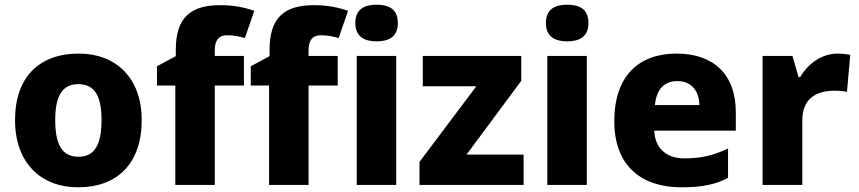

<svg xmlns="http://www.w3.org/2000/svg" viewBox="-20 -787 3654 817"><path d="M583 -276C583 -458 471 -559 315 -559C146 -559 44 -458 44 -276C44 -92 156 10 312 10C480 10 583 -92 583 -276ZM215 -276C215 -377 244 -429 313 -429C384 -429 412 -377 412 -276C412 -174 384 -120 314 -120C243 -120 215 -174 215 -276Z M1018 -423V-549H894V-574C894 -614 910 -637 946 -637C977 -637 1001 -631 1022 -625L1062 -741C1022 -755 976 -765 918 -765C793 -765 728 -715 728 -574V-548L648 -505V-423H726V0H894V-423Z M1417 -423V-549H1293V-574C1293 -614 1309 -637 1345 -637C1376 -637 1400 -631 1421 -625L1461 -741C1421 -755 1375 -765 1317 -765C1192 -765 1127 -715 1127 -574V-548L1047 -505V-423H1125V0H1293V-423Z M1583 -767C1533 -767 1492 -750 1492 -689C1492 -629 1533 -611 1583 -611C1632 -611 1673 -629 1673 -689C1673 -750 1632 -767 1583 -767ZM1666 -549H1498V0H1666Z M2208 0V-129H1965L2198 -443V-549H1779V-420H2007L1765 -98V0Z M2394 -767C2344 -767 2303 -750 2303 -689C2303 -629 2344 -611 2394 -611C2443 -611 2484 -629 2484 -689C2484 -750 2443 -767 2394 -767ZM2477 -549H2309V0H2477Z M2859 -559C2700 -559 2594 -466 2594 -271C2594 -78 2713 10 2879 10C2968 10 3024 -2 3078 -30V-155C3017 -126 2963 -113 2893 -113C2812 -113 2767 -159 2764 -231H3111V-309C3111 -473 3014 -559 2859 -559ZM2862 -442C2924 -442 2955 -398 2956 -340H2767C2773 -410 2810 -442 2862 -442Z M3544 -559C3475 -559 3417 -514 3385 -459H3378L3352 -549H3225V0H3394V-275C3394 -377 3466 -401 3530 -401C3553 -401 3572 -399 3584 -396L3598 -554C3586 -556 3562 -559 3544 -559Z"/></svg>

Font: Noto Sans Bengali UI ExtraBold
Style: Regular
Weight: 800
Designer: Jelle Bosma - Monotype Design Team
Foundry: Monotype Imaging Inc.
Version: Version 2.003